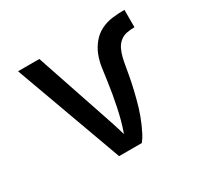

<svg xmlns="http://www.w3.org/2000/svg" viewBox="-117 -662 834 805"><g transform="rotate(-30 300.0 -260.0)"><path d="M245 0 56 -520H159L276 -173Q285 -148 293 -122Q301 -96 309 -70Q319 -98 326.5 -126Q334 -154 340 -183Q346 -212 351 -241Q356 -270 360 -299Q364 -328 368 -357Q372 -386 382.5 -413.5Q393 -441 412 -464Q431 -487 457 -500Q483 -513 512.5 -516.5Q542 -520 571 -520V-436Q553 -436 534 -432.5Q515 -429 500.5 -417Q486 -405 478 -388Q470 -371 465.5 -353Q461 -335 458 -316.5Q455 -298 451.5 -279.5Q448 -261 444.5 -243Q441 -225 436.5 -207Q432 -189 427.5 -171Q423 -153 417.5 -135Q412 -117 405.5 -99.5Q399 -82 391.5 -65Q384 -48 375.5 -31.5Q367 -15 355 0Z"/></g></svg>

Font: Iosevka Fixed Medium Extended
Style: Regular
Weight: 500
Width: 7
Monospace: yes
Designer: Belleve Invis
Foundry: Belleve Invis
Version: Version 24.1.1; ttfautohint (v1.8.4)